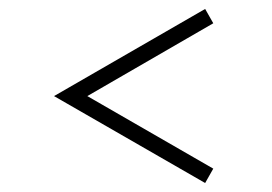

<svg xmlns="http://www.w3.org/2000/svg" viewBox="-20 -574 602 425"><path d="M434.1 -168.9 99.6 -361.3 434.1 -554.2 452.1 -522.5 173.3 -361.3 452.1 -200.7Z"/></svg>

Font: Flanker
Style: Italic
Weight: 400
Italic angle: -12°
Designer: Flanker
Version: Version 2.027